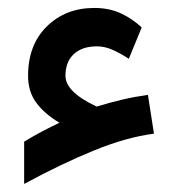

<svg xmlns="http://www.w3.org/2000/svg" viewBox="-20 -412 445 481"><path d="M128.9 -104.5Q91.8 -126.5 71 -154.5Q50.3 -182.6 50.3 -221.7Q50.3 -299.8 97.4 -345.9Q144.5 -392.1 216.3 -392.1Q252.9 -392.1 282 -378.9Q311 -365.7 335 -343.3L302.7 -264.6Q283.7 -277.3 263.4 -286.6Q243.2 -295.9 222.7 -295.9Q186 -295.9 165 -276.6Q144 -257.3 144 -222.2Q144 -181.6 222.2 -145Q253.9 -154.8 286.1 -162.4Q318.4 -169.9 350.6 -174.3L365.7 -77.1Q297.4 -68.4 215.8 -35.2Q134.3 -2 40.5 48.8V-57.1Q64.5 -71.8 85.9 -83Q107.4 -94.2 128.9 -104.5Z"/></svg>

Font: Vazir Medium UI
Style: Medium-UI
Weight: 500
Designer: Saber Rastikerdar
Foundry: Saber Rastikerdar
Version: Version 30.0.0